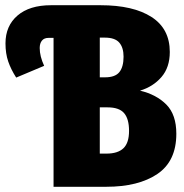

<svg xmlns="http://www.w3.org/2000/svg" viewBox="-20 -715 704 735"><path d="M655 -203Q655 -98 582.5 -49Q510 0 387 0H185V-570H166Q149 -570 140.5 -559.5Q132 -549 132 -531Q132 -500 149 -463L42 -418Q22 -449 11.5 -479.5Q1 -510 1 -549Q1 -616 47 -655.5Q93 -695 175 -695H365Q490 -695 560 -650Q630 -605 630 -516Q630 -457 598 -420Q566 -383 516 -368Q579 -353 617 -314.5Q655 -276 655 -203ZM362 -571V-419H382Q421 -419 437 -439Q453 -459 453 -498Q453 -533 436.5 -552Q420 -571 381 -571ZM474 -214Q474 -260 455 -282Q436 -304 392 -304H362V-127H388Q431 -127 452.5 -147.5Q474 -168 474 -214Z"/></svg>

Font: Fira Sans Compressed ExtraBold
Style: Regular
Weight: 800
Width: 1
Designer: bBox Type GmbH & Carrois Corporate GbR & Edenspiekermann AG
Foundry: bBox Type GmbH & Carrois Corporate GbR & Edenspiekermann AG
Version: Version 4.301